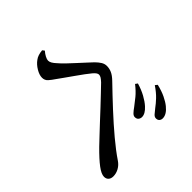

<svg xmlns="http://www.w3.org/2000/svg" viewBox="-116 -1003 1231 1231"><g transform="rotate(45 500.0 -387.5)"><path d="M722 -511Q705 -534 682.5 -561.5Q660 -589 622 -619L633 -634Q677 -621 711.5 -602Q746 -583 768 -563Q805 -530 804 -499Q803 -485 795 -476Q787 -467 771 -467Q759 -467 747.5 -479Q736 -491 722 -511ZM822 -602Q807 -623 782 -649.5Q757 -676 717 -703L729 -718Q775 -707 808 -691Q841 -675 862 -658Q904 -624 904 -589Q904 -575 896 -566Q888 -557 873 -557Q860 -557 849 -569Q838 -581 822 -602ZM48 -350 62 -361Q78 -347 94.5 -338.5Q111 -330 122 -330Q133 -330 145.5 -337Q158 -344 174 -359Q193 -375 216 -399Q239 -423 263 -449.5Q287 -476 308 -498.5Q329 -521 340 -533Q358 -551 375.5 -562Q393 -573 413 -573Q436 -573 457.5 -563.5Q479 -554 504 -530Q570 -466 638.5 -402.5Q707 -339 772 -284.5Q837 -230 892 -193Q916 -177 929.5 -152.5Q943 -128 943 -102Q943 -81 932 -69Q921 -57 902 -57Q877 -57 838.5 -86Q800 -115 745 -171Q727 -190 698.5 -220Q670 -250 637 -285.5Q604 -321 571 -356.5Q538 -392 509 -422Q480 -452 461 -472Q446 -486 436 -492Q426 -498 416 -498Q409 -498 400.5 -492.5Q392 -487 380 -473Q368 -459 350 -434.5Q332 -410 312 -381.5Q292 -353 273.5 -327Q255 -301 242 -283Q226 -259 211 -242Q196 -225 172 -225Q147 -225 117 -243Q87 -261 70 -285Q60 -298 55 -314Q50 -330 48 -350Z"/></g></svg>

Font: Early Summer Mincho SemiBold
Style: Regular
Weight: 600
Designer: GuiWonder
Version: Version 1.002